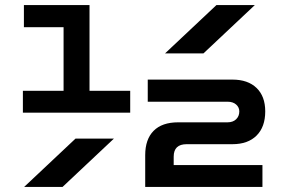

<svg xmlns="http://www.w3.org/2000/svg" viewBox="-20 -735 1133 755"><path d="M629 -525 831 -715H982L780 -525ZM75 0 277 -190H428L226 0ZM551 0V-125Q551 -187 584 -220.5Q617 -254 681 -254H875Q896 -254 908.5 -266Q921 -278 921 -297Q921 -313 908.5 -324Q896 -335 875 -335H561V-422H894Q955 -422 989 -389Q1023 -356 1023 -297Q1023 -236 989 -202Q955 -168 894 -168H714Q663 -168 663 -119V-86H1012V0ZM70 -292V-378H230V-628H74V-715H332V-378H492V-292Z"/></svg>

Font: Zen Dots
Style: Regular
Weight: 400
Designer: Yoshimichi Ohira
Foundry: A-1 Corp ZenFonts
Version: Version 1.000; ttfautohint (v1.8.3)